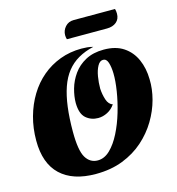

<svg xmlns="http://www.w3.org/2000/svg" viewBox="-127 -980 1021 1110"><g transform="rotate(-15 383.5 -424.5)"><path d="M310 22Q173 22 99.5 -47.5Q26 -117 26 -253Q26 -328 44.5 -395Q63 -462 97 -518Q131 -574 179 -614.5Q227 -655 287 -677.5Q347 -700 416 -700Q432 -700 449 -698.5Q466 -697 485 -692Q433 -680 393 -657Q353 -634 324.5 -598Q296 -562 278.5 -511.5Q261 -461 252.5 -395.5Q244 -330 244 -248Q244 -136 269.5 -93.5Q295 -51 341 -51Q381 -51 415 -84Q449 -117 476 -170.5Q503 -224 521.5 -286.5Q540 -349 549.5 -409Q559 -469 558 -514Q557 -553 548.5 -579Q540 -605 520 -605Q500 -605 486.5 -580.5Q473 -556 467 -520Q461 -484 461 -448Q463 -412 473.5 -380.5Q484 -349 508 -342Q490 -315 462.5 -301Q435 -287 407 -287Q365 -287 334.5 -313Q304 -339 303 -404Q303 -444 315.5 -488.5Q328 -533 356 -572.5Q384 -612 429.5 -636.5Q475 -661 539 -661Q610 -661 656.5 -630Q703 -599 726.5 -546Q750 -493 751 -427Q753 -369 736.5 -307Q720 -245 685 -186.5Q650 -128 597 -81Q544 -34 472.5 -6Q401 22 310 22ZM349 -774Q347 -781 346 -786.5Q345 -792 345 -799Q345 -827 364.5 -849Q384 -871 416 -871H663Q665 -864 666 -857Q667 -850 667 -842Q667 -810 645.5 -792Q624 -774 589 -774Z"/></g></svg>

Font: Sansita Swashed Light Black
Style: Regular
Weight: 900
Version: Version 1.003